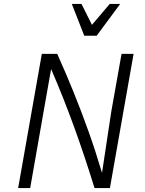

<svg xmlns="http://www.w3.org/2000/svg" viewBox="-20 -953 735 973"><path d="M72 0 192 -680H270Q315 -580 354 -483.5Q393 -387 428.5 -287.5Q464 -188 497 -77L544 -388L596 -680H657L537 0H459Q409 -162 356 -308.5Q303 -455 239 -603L184 -291L133 0ZM589 -933 470 -772H407L344 -933H393L446 -827L536 -933Z"/></svg>

Font: Inria Sans Light
Style: Italic
Weight: 300
Italic angle: -10°
Designer: Black Foundry Team
Foundry: Black Foundry
Version: Version 1.2; ttfautohint (v1.8.3)